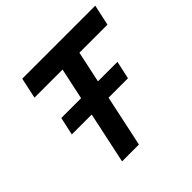

<svg xmlns="http://www.w3.org/2000/svg" viewBox="-165 -809 967 967"><g transform="rotate(-45 319.0 -325.0)"><path d="M179 0 294 -539H94L118 -650H638L614 -539H414L299 0ZM96 -275 117 -371H517L496 -275Z"/></g></svg>

Font: Sometype Mono
Style: Bold Italic
Weight: 700
Italic angle: -12°
Monospace: yes
Designer: Ryoichi Tsunekawa
Foundry: Dharma Type
Version: Version 1.000; ttfautohint (v1.8.3)